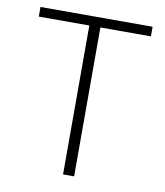

<svg xmlns="http://www.w3.org/2000/svg" viewBox="-76 -723 677 786"><g transform="rotate(10 262.0 -329.5)"><path d="M239 0V-619H29V-659H495V-619H285V0Z"/></g></svg>

Font: Source Sans 3 ExtraLight Light
Style: Regular
Weight: 300
Version: Version 3.052;hotconv 1.1.0;makeotfexe 2.6.0